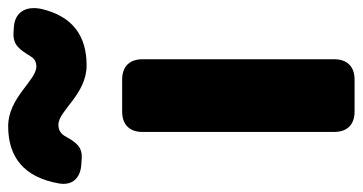

<svg xmlns="http://www.w3.org/2000/svg" viewBox="-284 -619 888 470"><g transform="rotate(-90 160.0 -384.0)"><path d="M72 -479V-10C72 22 90 40 122 40H200C232 40 250 22 250 -10V-479C250 -511 232 -529 200 -529H122C90 -529 72 -511 72 -479ZM-54 -684C-60 -650 -40 -631 -8 -629L7 -628C37 -626 47 -643 63 -671C70 -681 78 -685 90 -685C124 -685 164 -616 235 -616C307 -616 355 -650 373 -726C382 -768 362 -792 329 -794L314 -795C284 -796 274 -780 257 -753C251 -743 243 -739 232 -739C198 -739 156 -808 86 -808C10 -808 -39 -769 -54 -684Z"/></g></svg>

Font: コーポレート・ロゴ（ラウンド）ver3 Bold
Style: Regular
Weight: 700
Designer: [KANA_main] LOGOTYPE.JP [Source Han Sans] Ryoko NISHIZUKA 西塚涼子 (kana, bopomofo & ideographs); Paul D. Hunt (Latin, Greek
Version: Version 12.001;FEAKit 1.0